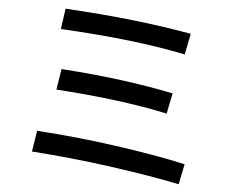

<svg xmlns="http://www.w3.org/2000/svg" viewBox="-54 -833 1108 911"><g transform="rotate(5 500.0 -377.5)"><path d="M222 -769Q558 -750 824 -702L804 -602Q566 -652 208 -671ZM228 -482Q377 -472 505 -455.5Q633 -439 763 -413L743 -315Q526 -362 212 -383ZM138 -180Q325 -168 515 -141.5Q705 -115 849 -83L829 14Q684 -16 492 -42Q300 -68 122 -80Z"/></g></svg>

Font: IBM Plex Sans JP Medium
Style: Regular
Weight: 500
Designer: Mike Abbink; Paul van der Laan; Pieter van Rosmalen; Wujin Sim; Yejin Wi; Jinhee Kim; Boomi Park; Yona Kim; Kichan Ma
Foundry: Sandoll Inc.
Version: Version 1.001